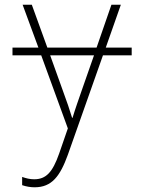

<svg xmlns="http://www.w3.org/2000/svg" viewBox="-20 -550 603 815"><path d="M127 245C200 245 235 198 268 107L417 -315H539V-348H429L493 -530H453L390 -348H181L115 -530H76L143 -348H33V-315H155L268 -5L231 102C203 182 175 211 125 211C107 211 91 207 74 201V236C92 242 109 245 127 245ZM286 -50C275 -86 265 -116 244 -173L193 -315H379L330 -175C312 -123 300 -90 288 -50Z"/></svg>

Font: Noto Sans Mono SemiCondensed ExtraLight
Style: Regular
Weight: 200
Width: 4
Designer: Monotype Design Team
Foundry: Monotype Imaging Inc.
Version: Version 2.014